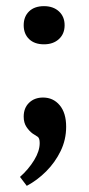

<svg xmlns="http://www.w3.org/2000/svg" viewBox="-20 -441 288 624"><path d="M67 163 45 134Q73 109 91 79.5Q109 50 109 24Q109 8 102.5 3.5Q96 -1 86 -7Q75 -15 66 -28.5Q57 -42 57 -62Q57 -90 74.5 -107Q92 -124 120 -124Q153 -124 174 -99Q195 -74 195 -29Q195 13 177 50Q159 87 130 116Q101 145 67 163ZM190 -359Q190 -331 171.5 -314Q153 -297 123 -297Q92 -297 74.5 -314Q57 -331 57 -359Q57 -387 74.5 -404Q92 -421 123 -421Q153 -421 171.5 -404Q190 -387 190 -359Z"/></svg>

Font: Rasa SemiBold
Style: Regular
Weight: 600
Designer: Anna Giedrys (Yrsa+Rasa design), David Brezina (Yrsa art-direction, Rasa art-direction, design)
Foundry: Rosetta Type Foundry
Version: Version 2.004